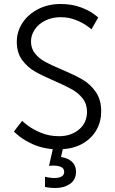

<svg xmlns="http://www.w3.org/2000/svg" viewBox="-20 -735 577 960"><path d="M294 11 285 50Q319 55 339.5 73.5Q360 92 360 123Q360 164 330 184.5Q300 205 258 205Q240 205 224.5 203Q209 201 205 200V149Q209 150 223 152.5Q237 155 251 155Q301 155 301 124Q301 93 245 93L225 94L244 11Q188 6 145 -13.5Q102 -33 76 -54Q50 -75 50 -78L91 -131Q91 -129 117.5 -108.5Q144 -88 185 -71Q226 -54 275 -54Q335 -54 375 -87.5Q415 -121 415 -176Q415 -215 393.5 -242.5Q372 -270 340 -288Q308 -306 253 -330Q192 -356 154 -378Q116 -400 90 -436Q64 -472 64 -526Q64 -577 92 -620Q120 -663 170 -689Q220 -715 283 -715Q337 -715 379 -700Q421 -685 446 -667Q471 -649 471 -647L437 -588Q437 -590 414.5 -606Q392 -622 358 -635.5Q324 -649 283 -649Q240 -649 206 -632Q172 -615 153.5 -587Q135 -559 135 -528Q135 -492 155.5 -467Q176 -442 206.5 -425.5Q237 -409 289 -387Q353 -360 392 -337.5Q431 -315 458.5 -276Q486 -237 486 -178Q486 -128 463 -86.5Q440 -45 396.5 -19Q353 7 294 11Z"/></svg>

Font: Museo Sans Light
Style: Regular
Weight: 300
Designer: Jos Buivenga
Foundry: Jos Buivenga & Rosetta Type Foundry (extension, remastering)
Version: Version 3.600;PS 1.000;hotconv 1.0.88;makeotf.lib2.5.647800;